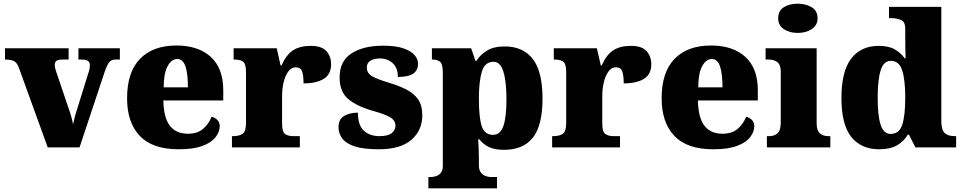

<svg xmlns="http://www.w3.org/2000/svg" viewBox="-20 -797 5205 1038"><path d="M82 -431Q72 -457 57 -466Q42 -475 7 -475V-536H351V-475H316Q294 -475 285 -468Q276 -461 276 -447Q276 -436 279 -425.5Q282 -415 285 -406L349 -217Q359 -189 365 -168Q371 -147 375 -124Q383 -164 392 -191L456 -397Q461 -411 463.5 -422.5Q466 -434 466 -448Q466 -458 457 -466.5Q448 -475 425 -475H404V-536H628V-475H602Q583 -475 571 -461Q559 -447 545 -406L410 0H238Z M946 10Q804 10 735.5 -62.5Q667 -135 667 -266Q667 -407 737 -479Q807 -551 934 -551Q1052 -551 1119.5 -489.5Q1187 -428 1187 -309V-254H863Q865 -160 898.5 -117Q932 -74 996 -74Q1047 -74 1077.5 -100Q1108 -126 1124 -166Q1143 -161 1155.5 -148Q1168 -135 1168 -115Q1168 -85 1146 -56Q1124 -27 1075.5 -8.5Q1027 10 946 10ZM996 -325Q996 -399 982.5 -438.5Q969 -478 939 -478Q907 -478 886 -439Q865 -400 865 -325Z M1234 0V-61H1239Q1273 -61 1291.5 -73.5Q1310 -86 1310 -133V-407Q1310 -451 1295 -463Q1280 -475 1247 -475H1243V-536H1476L1497 -443H1502Q1528 -502 1565 -525.5Q1602 -549 1660 -549Q1719 -549 1744.5 -520.5Q1770 -492 1770 -450Q1770 -394 1729 -370Q1688 -346 1621 -346Q1621 -387 1613.5 -410Q1606 -433 1578 -433Q1555 -433 1538.5 -410.5Q1522 -388 1513.5 -352.5Q1505 -317 1505 -278V-128Q1505 -84 1521.5 -72.5Q1538 -61 1566 -61H1601V0Z M2028 10Q1944 10 1896.5 -6Q1849 -22 1829.5 -49.5Q1810 -77 1810 -109Q1810 -153 1841 -170.5Q1872 -188 1915 -188Q1915 -119 1947.5 -90Q1980 -61 2031 -61Q2079 -61 2098.5 -78Q2118 -95 2118 -117Q2118 -146 2089 -163Q2060 -180 1998 -197Q1907 -223 1861.5 -262.5Q1816 -302 1816 -378Q1816 -467 1880.5 -508.5Q1945 -550 2051 -550Q2120 -550 2161.5 -535.5Q2203 -521 2221.5 -499Q2240 -477 2240 -453Q2240 -417 2214 -399Q2188 -381 2131 -381Q2131 -430 2103 -455.5Q2075 -481 2034 -481Q2003 -481 1983 -469Q1963 -457 1963 -432Q1963 -404 1987.5 -387.5Q2012 -371 2082 -350Q2136 -334 2177 -313Q2218 -292 2240.5 -259.5Q2263 -227 2263 -174Q2263 -92 2204 -41Q2145 10 2028 10Z M2296 221V160H2311Q2320 160 2335 156Q2350 152 2362 139Q2374 126 2374 100V-403Q2374 -450 2359.5 -462.5Q2345 -475 2320 -475H2315V-536H2527L2551 -467H2555Q2576 -501 2613 -523.5Q2650 -546 2708 -546Q2808 -546 2860.5 -478Q2913 -410 2913 -264Q2913 -119 2861 -53Q2809 13 2705 13Q2656 13 2624.5 -1.5Q2593 -16 2571 -44H2565Q2567 -19 2568 8.5Q2569 36 2569 66V96Q2569 124 2581 137.5Q2593 151 2608 155.5Q2623 160 2631 160H2667V221ZM2645 -68Q2684 -68 2701 -114.5Q2718 -161 2718 -261Q2718 -356 2701.5 -409.5Q2685 -463 2648 -463Q2601 -463 2585 -409.5Q2569 -356 2569 -264Q2569 -161 2584.5 -114.5Q2600 -68 2645 -68Z M2965 0V-61H2970Q3004 -61 3022.5 -73.5Q3041 -86 3041 -133V-407Q3041 -451 3026 -463Q3011 -475 2978 -475H2974V-536H3207L3228 -443H3233Q3259 -502 3296 -525.5Q3333 -549 3391 -549Q3450 -549 3475.5 -520.5Q3501 -492 3501 -450Q3501 -394 3460 -370Q3419 -346 3352 -346Q3352 -387 3344.5 -410Q3337 -433 3309 -433Q3286 -433 3269.5 -410.5Q3253 -388 3244.5 -352.5Q3236 -317 3236 -278V-128Q3236 -84 3252.5 -72.5Q3269 -61 3297 -61H3332V0Z M3836 10Q3694 10 3625.5 -62.5Q3557 -135 3557 -266Q3557 -407 3627 -479Q3697 -551 3824 -551Q3942 -551 4009.5 -489.5Q4077 -428 4077 -309V-254H3753Q3755 -160 3788.5 -117Q3822 -74 3886 -74Q3937 -74 3967.5 -100Q3998 -126 4014 -166Q4033 -161 4045.5 -148Q4058 -135 4058 -115Q4058 -85 4036 -56Q4014 -27 3965.5 -8.5Q3917 10 3836 10ZM3886 -325Q3886 -399 3872.5 -438.5Q3859 -478 3829 -478Q3797 -478 3776 -439Q3755 -400 3755 -325Z M4293 -619Q4248 -619 4217.5 -639.5Q4187 -660 4187 -698Q4187 -739 4217.5 -758Q4248 -777 4293 -777Q4336 -777 4368 -758Q4400 -739 4400 -698Q4400 -660 4368 -639.5Q4336 -619 4293 -619ZM4126 0V-61H4138Q4167 -61 4184 -77Q4201 -93 4201 -135V-409Q4201 -446 4183 -460.5Q4165 -475 4138 -475H4119V-536H4395V-131Q4395 -91 4412.5 -76Q4430 -61 4458 -61H4469V0Z M4733 10Q4636 10 4582.5 -56.5Q4529 -123 4529 -267Q4529 -412 4582 -480.5Q4635 -549 4730 -549Q4785 -549 4817.5 -530Q4850 -511 4871 -482H4876Q4875 -505 4874.5 -536Q4874 -567 4874 -596V-641Q4874 -680 4850.5 -689.5Q4827 -699 4794 -699H4786V-760H5069V-143Q5069 -96 5086.5 -78.5Q5104 -61 5141 -61H5149V0H4929L4894 -69H4888Q4866 -32 4829 -11Q4792 10 4733 10ZM4795 -73Q4841 -73 4857.5 -121.5Q4874 -170 4874 -270Q4874 -365 4857.5 -416.5Q4841 -468 4796 -468Q4757 -468 4741 -416.5Q4725 -365 4725 -269Q4725 -171 4741 -122Q4757 -73 4795 -73Z"/></svg>

Font: Noto Serif Sinhala Black
Style: Regular
Weight: 900
Designer: Jelle Bosma - Monotype Design Team
Foundry: Monotype Imaging Inc.
Version: Version 2.007; ttfautohint (v1.8.4.7-5d5b)